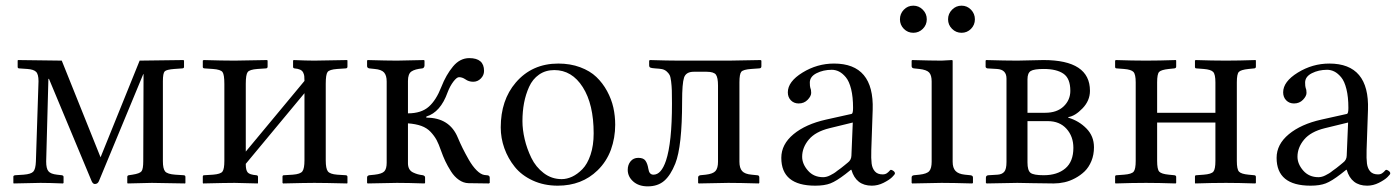

<svg xmlns="http://www.w3.org/2000/svg" viewBox="-20 -642 4913 674"><path d="M43 -431.2 196.8 -429.2 333 -89.8 470.2 -429.2 624 -431.2 626 -429.2V-407.2Q626 -402.3 620.1 -401.9L591.8 -399.9Q564.5 -397.9 558.1 -391.4Q551.8 -384.8 551.8 -356.9V-76.2Q551.8 -49.8 559.6 -40.3Q567.4 -30.8 595.2 -28.8L625 -26.9Q630.9 -26.4 630.9 -21V0L629.9 2Q543 0 513.2 0L428.2 2L426.8 0V-21Q426.8 -25.9 432.1 -26.9L444.8 -28.8Q470.7 -32.7 476.8 -40.8Q482.9 -48.8 482.9 -76.2L483.9 -381.8H482.9L327.1 -5.9Q322.8 3.9 313 3.9Q306.2 3.9 301.8 -5.9L151.9 -365.2H149.9L142.1 -75.2Q142.1 -50.3 149.9 -41Q157.7 -31.2 180.2 -28.8L196.8 -26.9Q203.1 -25.9 203.1 -21V0L201.2 2Q151.9 0 122.1 0L27.8 2L26.9 0V-22Q26.9 -25.9 33.2 -26.9L63 -28.8Q88.9 -30.8 96.9 -39.6Q105 -48.3 106 -75.2L115.2 -356.9Q115.2 -381.8 106.4 -390.1Q97.7 -398.4 76.2 -399.9L46.9 -401.9Q42 -402.3 42 -407.2V-429.2Z M803.7 -429.2 917.5 -431.2 919.4 -429.2V-408.2Q919.4 -402.3 913.6 -401.9L883.8 -399.9Q856 -397.9 849.4 -388.9Q842.8 -379.9 842.8 -348.1V-109.9L1048.8 -357.9Q1048.8 -369.1 1048.1 -375Q1047.4 -380.9 1044.2 -387.5Q1041 -394 1033.4 -397.5Q1025.9 -400.9 1013.7 -401.9Q1008.8 -402.8 1008.8 -407.2V-429.2L1010.7 -431.2Q1055.7 -429.2 1083.5 -429.2L1198.7 -431.2L1199.7 -429.2V-408.2Q1199.7 -402.3 1193.8 -401.9L1163.6 -399.9Q1136.2 -397.9 1129.9 -389.2Q1123.5 -380.4 1123.5 -348.1V-79.1Q1123.5 -50.3 1130.9 -40.5Q1138.2 -30.8 1163.6 -28.8L1193.8 -26.9Q1199.7 -26.4 1199.7 -21V0L1198.7 2Q1118.7 0 1083.5 0Q1053.7 0 973.6 2L971.7 0V-22Q971.7 -26.9 976.6 -26.9L1007.8 -28.8Q1034.7 -30.8 1041.7 -40.8Q1048.8 -50.8 1048.8 -79.1V-314.9L842.8 -66.9V-64.9Q842.8 -44.9 849.4 -36.9Q856 -28.8 879.9 -26.9Q885.7 -26.4 885.7 -21V0L884.8 2Q804.7 0 803.7 0Q772.9 0 692.9 2L691.9 0V-22Q691.9 -26.9 696.8 -26.9L727.5 -28.8Q754.4 -30.8 761 -39.8Q767.6 -48.8 767.6 -77.1V-347.2Q767.6 -379.9 761.2 -388.9Q754.9 -397.9 727.5 -399.9L697.8 -401.9Q691.9 -402.3 691.9 -407.2V-429.2L694.8 -431.2Q760.7 -429.2 803.7 -429.2Z M1268.6 0V-19Q1268.6 -25.4 1276.4 -26.9L1295.4 -28.8Q1320.8 -31.7 1329.1 -40.5Q1337.4 -49.3 1337.4 -70.8V-356Q1337.4 -377.4 1328.1 -387.7Q1318.8 -397.9 1295.4 -399.9L1276.4 -401.9Q1268.6 -403.3 1268.6 -410.2V-429.2L1270.5 -431.2Q1338.4 -429.2 1373.5 -429.2L1468.3 -431.2L1470.2 -429.2V-412.1Q1470.2 -408.2 1467.8 -405Q1465.3 -401.9 1462.4 -401.9Q1436.5 -399.4 1424.3 -391.1Q1412.1 -382.8 1412.1 -357.9V-244.1Q1459 -244.1 1485.4 -267.6Q1511.2 -290.5 1529.3 -336.9Q1545.9 -379.4 1570.3 -408.7Q1594.7 -438 1627.4 -438Q1679.2 -438 1679.2 -393.1Q1679.2 -377.9 1668 -366.5Q1656.7 -355 1641.1 -355Q1625.5 -355 1613.3 -363.8Q1602.5 -371.1 1591.3 -371.1Q1583.5 -371.1 1571.5 -355.5Q1559.6 -339.8 1551.3 -317.9Q1526.4 -248 1476.6 -232.9V-229Q1558.6 -229 1587.4 -158.2Q1595.2 -139.6 1604 -121.8Q1612.8 -104 1625.7 -81.3Q1638.7 -58.6 1653.1 -44.2Q1667.5 -29.8 1680.2 -27.8L1688.5 -26.9Q1699.2 -26.9 1699.2 -18.1V0L1696.3 2L1624.5 1Q1606.9 0.5 1591.1 -10.5Q1575.2 -21.5 1563.2 -40.3Q1551.3 -59.1 1543.2 -76.2Q1535.2 -93.3 1528.3 -112.8Q1520 -136.7 1512.7 -150.4Q1504.4 -165.5 1491.5 -179.2Q1478.5 -192.9 1459 -200Q1439.5 -207 1412.1 -209V-68.8Q1412.1 -57.1 1416.7 -48.8Q1421.4 -40.5 1430.4 -36.4Q1439.5 -32.2 1446.5 -30.3Q1453.6 -28.3 1464.4 -26.9Q1472.2 -24.9 1472.2 -19V0L1470.2 2Q1412.6 0 1373.5 0L1270.5 2Z M1737.8 -194.8Q1737.8 -290.5 1790.5 -352.1Q1847.7 -418.9 1939.9 -418.9Q1981.9 -418.9 2016.6 -406Q2051.3 -393.1 2073.5 -371.8Q2095.7 -350.6 2111.1 -322.3Q2126.5 -293.9 2133.1 -264.4Q2139.6 -234.9 2139.6 -204.1Q2139.6 -158.2 2124.5 -116.2Q2108.9 -74.2 2077.6 -43.9Q2022.5 9.8 1938 9.8Q1889.6 9.8 1850.3 -8.3Q1811 -26.4 1787.1 -56.2Q1763.2 -85.9 1750.5 -121.6Q1737.8 -157.2 1737.8 -194.8ZM1925.8 -396Q1895 -396 1872.3 -380.1Q1849.6 -364.3 1837.4 -337.2Q1825.2 -310.1 1819.6 -280.3Q1814 -250.5 1814 -216.8Q1814 -187 1821.8 -153.6Q1829.6 -120.1 1845.2 -87.9Q1860.8 -55.7 1888.7 -34.4Q1916.5 -13.2 1951.7 -13.2Q1969.7 -13.2 1988.3 -21.7Q2006.8 -30.3 2024.4 -48.1Q2042 -65.9 2053 -98.6Q2064 -131.3 2064 -173.8Q2064 -275.9 2025.9 -335.9Q1987.8 -396 1925.8 -396Z M2183.6 -45.9Q2183.6 -63.5 2193.6 -75.7Q2203.6 -87.9 2220.7 -87.9Q2238.8 -87.9 2245.8 -77.9Q2252.9 -67.9 2255.9 -49.8Q2258.8 -28.8 2273.9 -28.8Q2301.3 -28.8 2317.9 -78.1Q2338.9 -141.1 2338.9 -278.8Q2338.9 -308.6 2338.4 -324.5Q2337.9 -340.3 2335.9 -356.2Q2334 -372.1 2330.6 -378.7Q2327.1 -385.3 2320.1 -391.4Q2313 -397.5 2303.7 -399.4Q2296.4 -400.9 2279.8 -401.9Q2266.6 -402.8 2262.7 -404.8Q2258.8 -406.7 2258.8 -413.1V-429.2L2261.7 -431.2Q2324.7 -429.2 2364.7 -429.2H2538.6L2649.9 -431.2L2652.8 -429.2V-409.2Q2652.8 -401.9 2644.5 -401.9L2616.7 -399.9Q2588.9 -397.9 2582.3 -390.1Q2575.7 -382.3 2575.7 -353V-74.2Q2575.7 -52.2 2585.2 -41.5Q2594.7 -30.8 2618.7 -28.8L2637.7 -26.9Q2645.5 -26.9 2645.5 -19V0L2643.6 2Q2575.7 0 2536.6 0L2432.6 2L2430.7 0V-19Q2430.7 -25.4 2438.5 -26.9L2457.5 -28.8Q2482.9 -31.7 2491.7 -41.7Q2500.5 -51.8 2500.5 -74.2V-341.8Q2500.5 -369.6 2493.2 -379.9Q2485.8 -390.1 2460.4 -390.1H2415.5Q2388.2 -390.1 2381.3 -369.6Q2374.5 -349.1 2374.5 -286.1Q2374.5 -127.9 2350.6 -67.9Q2334 -26.4 2311.5 -7.1Q2289.1 12.2 2253.9 12.2Q2222.2 12.2 2202.9 -4.9Q2183.6 -22 2183.6 -45.9Z M2973.6 -211.9 2891.6 -191.9Q2842.3 -179.7 2819.1 -151.9Q2795.9 -124 2795.9 -91.8Q2795.9 -66.4 2816.2 -43.2Q2836.4 -20 2869.6 -20Q2875 -20 2881.1 -21.5Q2887.2 -22.9 2894.3 -26.6Q2901.4 -30.3 2906.7 -33.4Q2912.1 -36.6 2919.9 -43L2932.1 -51.8Q2936 -54.7 2944.3 -61.5L2955.6 -70.8Q2968.3 -80.1 2968.8 -95.2ZM2968.8 -45.9H2966.8L2947.8 -30.8Q2916 -6.3 2895.3 1.7Q2874.5 9.8 2841.8 9.8Q2722.7 9.8 2722.7 -87.9Q2722.7 -135.3 2765.6 -170.9Q2808.1 -206.1 2879.9 -222.2L2969.7 -242.2Q2974.6 -243.7 2974.6 -263.2Q2974.6 -301.8 2967.8 -329.3Q2960.9 -356.9 2949.2 -370.8Q2937.5 -384.8 2925.3 -390.9Q2913.1 -397 2899.9 -397Q2870.1 -397 2846.4 -385Q2822.8 -373 2822.8 -352.1Q2822.8 -338.9 2824.7 -333Q2827.6 -327.1 2827.6 -315.9Q2827.6 -304.7 2815.2 -291.7Q2802.7 -278.8 2783.7 -278.8Q2767.1 -278.8 2756.3 -289.8Q2745.6 -300.8 2745.6 -317.9Q2745.6 -355.5 2797.1 -387.2Q2848.6 -418.9 2907.7 -418.9Q3048.8 -418.9 3043.5 -256.8L3038.6 -115.2Q3037.6 -85 3039.8 -67.9Q3042 -50.8 3051.3 -40.3Q3060.5 -29.8 3078.6 -29.8Q3087.4 -29.8 3093.3 -33.9Q3099.1 -38.1 3102.3 -42Q3105.5 -45.9 3107.4 -45.9Q3110.8 -45.9 3116.2 -42Q3121.6 -38.1 3121.6 -33.2Q3121.6 -29.8 3111.6 -20Q3101.6 -10.3 3081.5 -0.2Q3061.5 9.8 3040.5 9.8Q2984.9 9.8 2968.8 -45.9Z M3324.2 -429.2V-74.2Q3324.2 -52.7 3334.2 -42Q3344.2 -31.2 3367.2 -28.8L3386.2 -26.9Q3395.5 -25.9 3395.5 -19V0L3393.1 2Q3324.2 0 3285.2 0L3182.1 2L3180.2 0V-19Q3180.2 -25.9 3188.5 -26.9L3207.5 -28.8Q3233.9 -31.7 3242.2 -41.5Q3250.5 -51.3 3250.5 -74.2V-356Q3250.5 -377.9 3241.7 -387.5Q3232.9 -397 3207.5 -399.9L3188.5 -401.9Q3180.2 -402.8 3180.2 -410.2V-429.2L3182.1 -431.2Q3250 -429.2 3285.2 -429.2L3322.3 -431.2ZM3152.8 -540.8Q3139.2 -554.7 3139.2 -574.2Q3139.2 -593.8 3152.8 -607.9Q3166.5 -622.1 3186 -622.1Q3205.6 -622.1 3219.5 -607.9Q3233.4 -593.8 3233.4 -574.2Q3233.4 -554.7 3219.5 -540.8Q3205.6 -526.9 3186 -526.9Q3166.5 -526.9 3152.8 -540.8ZM3322 -540.8Q3308.1 -554.7 3308.1 -574.2Q3308.1 -593.8 3322 -607.9Q3335.9 -622.1 3355.5 -622.1Q3375 -622.1 3388.7 -607.9Q3402.3 -593.8 3402.3 -574.2Q3402.3 -554.7 3388.7 -540.8Q3375 -526.9 3355.5 -526.9Q3335.9 -526.9 3322 -540.8Z M3586.9 -246.1H3648.9Q3690.4 -246.1 3713.9 -268.6Q3737.3 -291 3737.3 -323.2Q3737.3 -366.7 3713.1 -383.3Q3689 -399.9 3644 -399.9Q3609.9 -399.9 3598.4 -392.8Q3586.9 -385.7 3586.9 -363.8ZM3586.9 -216.8V-71.8Q3586.9 -43.9 3597.4 -35.4Q3607.9 -26.9 3644 -26.9Q3691.4 -26.9 3719.7 -50.8Q3748 -74.7 3748 -123Q3748 -163.1 3723.9 -189.9Q3699.7 -216.8 3658.2 -216.8ZM3443.4 2 3440.9 0V-18.1Q3440.9 -26.4 3450.2 -26.9L3481.9 -28.8Q3497.6 -29.8 3505.4 -39.1Q3513.2 -48.3 3513.2 -73.2V-366.2Q3513.2 -397.9 3480 -399.9L3446.3 -401.9Q3444.3 -401.9 3442.1 -403.8Q3439.9 -405.8 3439.9 -407.2V-429.2L3441.9 -431.2Q3508.3 -429.2 3551.3 -429.2Q3569.3 -429.2 3596.7 -430.2Q3624 -431.2 3643.1 -431.2Q3806.2 -431.2 3806.2 -323.2Q3806.2 -288.6 3780 -261.5Q3753.9 -234.4 3730 -231V-229Q3767.6 -217.8 3793.9 -190.9Q3820.3 -164.1 3820.3 -125Q3820.3 -98.6 3811.3 -76.7Q3802.2 -54.7 3787.6 -40.5Q3772.9 -26.4 3754.2 -16.4Q3735.4 -6.3 3716.6 -2.2Q3697.8 2 3679.2 2Q3644 2 3604.7 1Q3565.4 0 3551.3 0Z M4246.6 -77.1V-211.9H4042V-77.1Q4042 -47.9 4049.3 -39.6Q4057.1 -31.2 4083 -28.8L4102.5 -26.9Q4108.9 -25.9 4108.9 -21V0L4106.9 2Q4047.4 0 4002.9 0Q3955.6 0 3896 2L3894.5 0V-22Q3894.5 -26.9 3899.9 -26.9L3925.8 -28.8Q3952.6 -30.8 3959.7 -39.6Q3966.8 -48.3 3966.8 -77.1V-353Q3966.8 -380.9 3959 -389.4Q3951.2 -397.9 3925.8 -399.9L3899.9 -401.9Q3894.5 -401.9 3894.5 -407.2V-429.2L3897 -431.2Q3956.5 -429.2 4002.9 -429.2Q4048.3 -429.2 4107.9 -431.2L4108.9 -429.2V-408.2Q4108.9 -402.8 4102.5 -401.9L4083 -399.9Q4056.2 -397 4049.1 -389.6Q4042 -382.3 4042 -353V-246.1H4246.6V-353Q4246.6 -380.9 4238.8 -389.4Q4231 -397.9 4205.6 -399.9L4179.7 -401.9Q4174.8 -401.9 4174.8 -407.2V-429.2L4176.8 -431.2Q4236.3 -429.2 4283.7 -429.2Q4328.1 -429.2 4387.7 -431.2L4388.7 -429.2V-408.2Q4388.7 -402.3 4382.8 -401.9L4362.8 -399.9Q4335.9 -397 4328.9 -389.6Q4321.8 -382.3 4321.8 -353V-77.1Q4321.8 -47.9 4329.3 -39.6Q4336.9 -31.2 4362.8 -28.8L4382.8 -26.9Q4388.7 -26.4 4388.7 -21V0L4386.7 2Q4327.1 0 4283.7 0Q4235.4 0 4175.8 2L4174.8 0V-22Q4174.8 -26.9 4179.7 -26.9L4205.6 -28.8Q4232.4 -30.8 4239.5 -39.6Q4246.6 -48.3 4246.6 -77.1Z M4712.4 -211.9 4630.4 -191.9Q4581.1 -179.7 4557.9 -151.9Q4534.7 -124 4534.7 -91.8Q4534.7 -66.4 4554.9 -43.2Q4575.2 -20 4608.4 -20Q4613.8 -20 4619.9 -21.5Q4626 -22.9 4633.1 -26.6Q4640.1 -30.3 4645.5 -33.4Q4650.9 -36.6 4658.7 -43L4670.9 -51.8Q4674.8 -54.7 4683.1 -61.5L4694.3 -70.8Q4707 -80.1 4707.5 -95.2ZM4707.5 -45.9H4705.6L4686.5 -30.8Q4654.8 -6.3 4634 1.7Q4613.3 9.8 4580.6 9.8Q4461.4 9.8 4461.4 -87.9Q4461.4 -135.3 4504.4 -170.9Q4546.9 -206.1 4618.7 -222.2L4708.5 -242.2Q4713.4 -243.7 4713.4 -263.2Q4713.4 -301.8 4706.5 -329.3Q4699.7 -356.9 4688 -370.8Q4676.3 -384.8 4664.1 -390.9Q4651.9 -397 4638.7 -397Q4608.9 -397 4585.2 -385Q4561.5 -373 4561.5 -352.1Q4561.5 -338.9 4563.5 -333Q4566.4 -327.1 4566.4 -315.9Q4566.4 -304.7 4554 -291.7Q4541.5 -278.8 4522.5 -278.8Q4505.9 -278.8 4495.1 -289.8Q4484.4 -300.8 4484.4 -317.9Q4484.4 -355.5 4535.9 -387.2Q4587.4 -418.9 4646.5 -418.9Q4787.6 -418.9 4782.2 -256.8L4777.3 -115.2Q4776.4 -85 4778.6 -67.9Q4780.8 -50.8 4790 -40.3Q4799.3 -29.8 4817.4 -29.8Q4826.2 -29.8 4832 -33.9Q4837.9 -38.1 4841.1 -42Q4844.2 -45.9 4846.2 -45.9Q4849.6 -45.9 4855 -42Q4860.4 -38.1 4860.4 -33.2Q4860.4 -29.8 4850.3 -20Q4840.3 -10.3 4820.3 -0.2Q4800.3 9.8 4779.3 9.8Q4723.6 9.8 4707.5 -45.9Z"/></svg>

Font: Linux Libertine Display G
Style: Regular
Weight: 400
Designer: Philipp H. Poll
Foundry: Philipp H. Poll
Version: Version 5.0.9